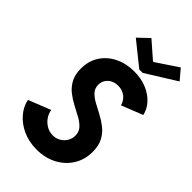

<svg xmlns="http://www.w3.org/2000/svg" viewBox="-278 -1032 1135 1135"><g transform="rotate(45 289.5 -465.0)"><path d="M265.1 7.8Q200.7 7.8 148.9 -15.9Q97.2 -39.6 64 -78.6Q30.8 -117.7 21.5 -163.6L161.1 -219.2Q165 -192.9 180.7 -170.2Q196.3 -147.5 220.5 -133.3Q244.6 -119.1 273.4 -119.1Q300.3 -119.1 322 -131.8Q343.8 -144.5 356.7 -165.8Q369.6 -187 369.6 -212.4Q369.6 -243.7 351.1 -264.4Q332.5 -285.2 303 -301.5Q273.4 -317.9 240.7 -334.7Q208 -351.6 178.5 -374.5Q148.9 -397.5 130.4 -431.4Q111.8 -465.3 111.8 -516.1Q111.8 -580.1 142.6 -627.4Q173.3 -674.8 226.8 -701.2Q280.3 -727.5 347.2 -727.5Q406.2 -727.5 452.6 -708Q499 -688.5 528.8 -655.8Q558.6 -623 566.9 -583L433.1 -529.8Q429.2 -547.4 417.2 -563.5Q405.3 -579.6 385.7 -590.1Q366.2 -600.6 339.8 -600.6Q314 -600.6 294.2 -590.1Q274.4 -579.6 263.2 -561.8Q252 -543.9 252 -521.5Q252 -491.7 270.5 -471.4Q289.1 -451.2 318.6 -435.1Q348.1 -418.9 380.9 -401.9Q413.6 -384.8 443.1 -361.6Q472.7 -338.4 491.2 -303.7Q509.8 -269 509.8 -217.3Q509.8 -151.9 478 -101.1Q446.3 -50.3 390.9 -21.2Q335.4 7.8 265.1 7.8ZM359.9 -756.3 212.4 -875 279.3 -938.5 383.8 -847.2H388.2L524.9 -938.5L578.6 -875L388.2 -756.3Z"/></g></svg>

Font: Reddit Sans
Style: Bold Italic
Weight: 700
Italic angle: -11.25°
Designer: Stephen Hutchings
Version: Version 1.013